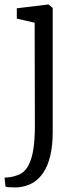

<svg xmlns="http://www.w3.org/2000/svg" viewBox="-33 -582 358 845"><path d="M45.5 242.5Q40.5 243 28.5 242.8Q16.5 242.5 5 241.8Q-6.5 241 -9 239L-13 199.5Q-5.5 200 10.5 197.8Q26.5 195.5 44 189Q73.5 179 90.2 149.5Q107 120 113.8 75Q120.5 30 120.5 -26L119.5 -482L41 -500V-545.5L177 -562H181L199 -547V-3Q199 57.5 188.5 102.2Q178 147 158 177.2Q138 207.5 109.8 223.5Q81.5 239.5 45.5 242.5Z"/></svg>

Font: Merriweather 28pt Light
Style: Regular
Weight: 300
Version: Version 2.100